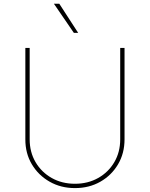

<svg xmlns="http://www.w3.org/2000/svg" viewBox="-20 -980 790 1012"><path d="M613.6 -727.3H636.4V-245.7Q636.4 -171.9 602.1 -113.8Q567.8 -55.8 508.9 -22.2Q449.9 11.4 375 11.4Q300.8 11.4 241.5 -22.4Q182.2 -56.1 147.7 -114.2Q113.3 -172.2 113.6 -245.7V-727.3H136.4V-245.7Q136.4 -178.3 167.4 -125.4Q198.5 -72.4 252.5 -41.9Q306.5 -11.4 375 -11.4Q443.5 -11.4 497.5 -41.9Q551.5 -72.4 582.6 -125.4Q613.6 -178.3 613.6 -245.7ZM392 -806.8H369.3L264.2 -960.2H292.6Z"/></svg>

Font: Inter UI Thin
Style: Regular
Weight: 100
Designer: Rasmus Andersson
Foundry: rsms
Version: 3.2;8d6f07862